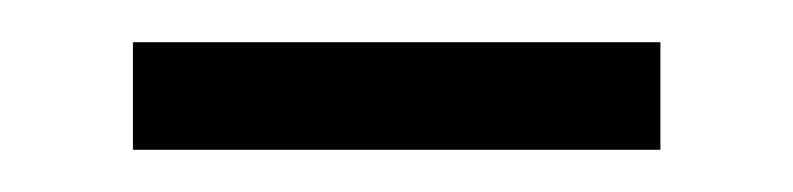

<svg xmlns="http://www.w3.org/2000/svg" viewBox="-20 -315 376 91"><path d="M293 -244V-295H43V-244Z"/></svg>

Font: AllPunType Light
Style: Regular
Weight: 300
Version: 1.0